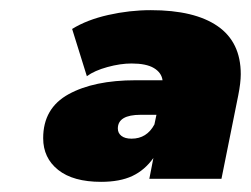

<svg xmlns="http://www.w3.org/2000/svg" viewBox="-20 -772 494 378"><path d="M454 -626Q454 -609 449 -584L416 -420H274L282 -461Q265 -437 240.5 -425.5Q216 -414 179 -414Q124 -414 94.5 -437.5Q65 -461 65 -500Q65 -559 115 -586.5Q165 -614 247 -614H300Q298 -629 283 -638Q268 -647 239 -647Q217 -647 191.5 -640Q166 -633 151 -622L122 -715Q151 -733 193 -742.5Q235 -752 277 -752Q363 -752 408.5 -720.5Q454 -689 454 -626ZM284 -527 288 -546H257Q212 -546 212 -519Q212 -510 219 -504.5Q226 -499 239 -499Q269 -499 284 -527Z"/></svg>

Font: Montserrat Alternates Black
Style: Italic
Weight: 900
Italic angle: -11.3°
Designer: Julieta Ulanovsky
Foundry: Julieta Ulanovsky
Version: Version 7.200